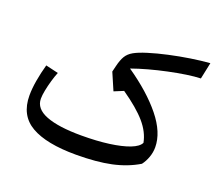

<svg xmlns="http://www.w3.org/2000/svg" viewBox="-118 -848 1135 1013"><g transform="rotate(20 450.0 -341.0)"><path d="M899.9 -689.5 880.4 -596.7Q847.7 -595.7 801.3 -588.9Q754.9 -582 703.1 -571Q651.4 -560.1 601.6 -546.4Q551.8 -532.7 511.2 -518.1Q635.3 -432.6 706.8 -344Q778.3 -255.4 778.3 -172.4Q778.3 -144 768.3 -116.2Q758.3 -88.4 742.2 -67.4Q677.2 -28.3 595 -10.7Q512.7 6.8 397.5 6.8Q231.4 6.8 146.2 -42.5Q61 -91.8 61 -203.6Q61 -242.7 69.1 -289.1Q77.1 -335.4 90.3 -382.3L161.1 -365.7Q151.4 -341.8 142.8 -312Q134.3 -282.2 128.9 -254.6Q123.5 -227.1 123.5 -208Q123.5 -151.9 192.6 -125Q261.7 -98.1 389.6 -98.1Q476.6 -98.1 545.2 -107.4Q613.8 -116.7 657.2 -133.5Q700.7 -150.4 711.9 -173.8Q701.2 -230.5 656.5 -282.5Q611.8 -334.5 522.5 -396.5L470.2 -375L428.7 -471.2L436.5 -503.4Q445.3 -540.5 458.3 -562.3Q471.2 -584 496.8 -598.4Q522.5 -612.8 568.4 -627Q616.7 -642.1 675.5 -655Q734.4 -668 793.2 -677Q852.1 -686 899.9 -689.5Z"/></g></svg>

Font: Pinar-DS1-FD Medium
Style: Regular
Weight: 500
Designer: Amin Abedi
Version: Version 3.000